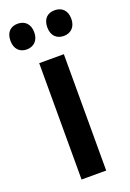

<svg xmlns="http://www.w3.org/2000/svg" viewBox="-160 -856 571 842"><g transform="rotate(-20 125.0 -435.0)"><path d="M-17 -744C-17 -705 6 -684 38 -684C70 -684 94 -705 94 -744C94 -784 70 -804 38 -804C6 -804 -17 -785 -17 -744ZM155 -744C155 -705 178 -684 211 -684C243 -684 267 -705 267 -744C267 -784 243 -804 211 -804C178 -804 155 -785 155 -744ZM183 -66V-609H68V-66Z"/></g></svg>

Font: Noto Sans Malayalam UI Condensed SemiBold
Style: Regular
Weight: 600
Width: 3
Designer: Jelle Bosma - Monotype Design Team
Foundry: Monotype Imaging Inc.
Version: Version 2.104